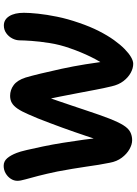

<svg xmlns="http://www.w3.org/2000/svg" viewBox="134 -888 764 1073"><g transform="rotate(90 516.5 -352.0)"><path d="M907 10Q882 10 865 -9.5Q848 -29 835 -63Q828 -80 819 -118.5Q810 -157 799 -209.5Q788 -262 778.5 -321.5Q769 -381 761 -439Q753 -497 750 -545L766 -530Q763 -520 756.5 -499.5Q750 -479 740 -450Q730 -421 718.5 -387Q707 -353 694 -318Q681 -283 668 -248Q655 -213 642.5 -182Q630 -151 619 -127Q603 -90 588 -68Q573 -46 556 -36Q539 -26 516 -26Q483 -26 456 -46Q429 -66 414 -112Q405 -142 392 -195.5Q379 -249 365 -313.5Q351 -378 340 -446Q329 -514 321 -573L349 -563Q337 -547 324 -525Q311 -503 298 -476.5Q285 -450 273 -421Q261 -392 250 -360Q230 -304 221 -246.5Q212 -189 209 -144.5Q206 -100 206 -80Q206 -59 195.5 -38.5Q185 -18 166 -4.5Q147 9 123 9Q90 9 71 -21Q52 -51 52 -103Q52 -134 57 -182Q62 -230 74 -289Q86 -348 108 -411Q129 -473 154 -522Q179 -571 204.5 -606.5Q230 -642 254.5 -666Q279 -690 300 -702Q321 -714 337 -714Q362 -714 387.5 -700Q413 -686 433.5 -659.5Q454 -633 463 -593Q472 -556 481.5 -506.5Q491 -457 501 -404Q511 -351 520.5 -303.5Q530 -256 537 -224L516 -213Q530 -251 544 -292.5Q558 -334 572 -375Q586 -416 598.5 -454Q611 -492 622.5 -524.5Q634 -557 643 -580Q663 -631 680.5 -659Q698 -687 718.5 -697.5Q739 -708 764 -708Q788 -708 814.5 -693Q841 -678 862 -650Q883 -622 890 -583Q896 -554 901.5 -520.5Q907 -487 912 -450.5Q917 -414 924 -374Q931 -334 939 -290Q952 -228 963.5 -183.5Q975 -139 983 -111Q991 -83 991 -67Q991 -47 979.5 -29.5Q968 -12 949 -1Q930 10 907 10Z"/></g></svg>

Font: Shantell Sans
Style: Bold
Weight: 700
Designer: Stephen Nixon, Anya Danilova, Shantell Martin
Foundry: Arrow Type
Version: Version 1.011;[c5ecc13dd]